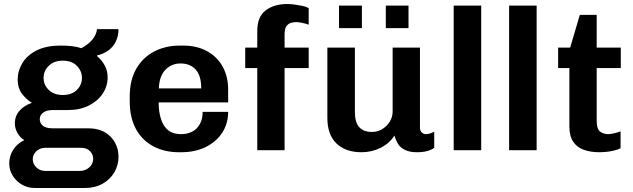

<svg xmlns="http://www.w3.org/2000/svg" viewBox="-20 -748 3151 956"><path d="M153 188Q118 188 89.5 171.5Q61 155 43.5 127Q26 99 26 66Q26 29 46 -2.5Q66 -34 101 -50Q79 -64 66.5 -86.5Q54 -109 54 -134Q54 -171 78 -197.5Q102 -224 139 -236Q108 -255 88 -283Q68 -311 68 -352Q68 -395 91.5 -434Q115 -473 162.5 -497Q210 -521 283 -521Q313 -521 339 -518Q365 -515 385 -508Q424 -529 442.5 -554Q461 -579 463 -603H570Q570 -569 557 -542Q544 -515 520.5 -497.5Q497 -480 464 -472L463 -469Q487 -449 501.5 -422Q516 -395 516 -363Q516 -319 491.5 -282Q467 -245 422.5 -222.5Q378 -200 318 -200H243Q212 -200 195 -187.5Q178 -175 178 -154Q178 -135 193.5 -122Q209 -109 243 -109H420Q490 -109 530 -68Q570 -27 570 33Q570 75 549 110.5Q528 146 490.5 167Q453 188 404 188ZM205 103H378Q405 103 424.5 85.5Q444 68 444 43Q444 20 427.5 4Q411 -12 386 -12H205Q179 -12 161 5Q143 22 143 45Q143 68 161 85.5Q179 103 205 103ZM293 -275Q337 -275 362.5 -300Q388 -325 388 -360Q388 -395 362.5 -420.5Q337 -446 293 -446Q249 -446 223 -420.5Q197 -395 197 -360Q197 -325 223 -300Q249 -275 293 -275Z M871 10Q799 10 743.5 -19.5Q688 -49 657 -105.5Q626 -162 626 -243V-268Q626 -349 658.5 -405.5Q691 -462 747.5 -491.5Q804 -521 876 -521H892Q960 -521 1010.5 -493.5Q1061 -466 1088.5 -416.5Q1116 -367 1116 -301V-238H770Q770 -190 782 -154Q794 -118 818 -99Q842 -80 881 -80Q913 -80 937 -92.5Q961 -105 975 -130Q989 -155 989 -191H1116Q1116 -132 1086 -86.5Q1056 -41 1003.5 -15.5Q951 10 882 10ZM771 -308H982Q982 -371 954.5 -401.5Q927 -432 879 -432Q834 -432 803.5 -400.5Q773 -369 771 -308Z M1261 0V-409H1201V-511H1261V-594Q1261 -665 1303 -696.5Q1345 -728 1410 -728Q1426 -728 1445.5 -725.5Q1465 -723 1484.5 -719Q1504 -715 1517 -708V-625Q1505 -630 1485.5 -634Q1466 -638 1455 -638Q1442 -638 1428.5 -634Q1415 -630 1406 -617.5Q1397 -605 1397 -576V-511H1517V-409H1397V0Z M1780 10Q1701 10 1655.5 -33.5Q1610 -77 1610 -161V-511H1747V-191Q1747 -139 1768.5 -115Q1790 -91 1832 -91Q1860 -91 1883 -105Q1906 -119 1920.5 -142Q1935 -165 1935 -193V-511H2071V-115Q2071 -96 2080.5 -88Q2090 -80 2101 -80Q2111 -80 2121.5 -83.5Q2132 -87 2142 -92V-12Q2129 -2 2107.5 4Q2086 10 2056 10Q2021 10 1997.5 -1Q1974 -12 1962 -31.5Q1950 -51 1944 -73Q1919 -34 1875 -12Q1831 10 1780 10ZM1668 -608V-720H1782V-608ZM1901 -608V-720H2014V-608Z M2239 0V-720H2376V0Z M2515 0V-720H2652V0Z M2964 10Q2921 10 2887 -2Q2853 -14 2834 -42.5Q2815 -71 2815 -118V-409H2759V-511H2819L2867 -674H2951V-511H3071V-409H2951V-148Q2951 -104 2969 -92Q2987 -80 3008 -80Q3019 -80 3038.5 -84.5Q3058 -89 3070 -94V-10Q3057 -3 3038 1.5Q3019 6 2999.5 8Q2980 10 2964 10Z"/></svg>

Font: Chivo SemiBold
Style: Regular
Weight: 600
Designer: Hector Gatti
Foundry: Omnibus-Type
Version: Version 2.002